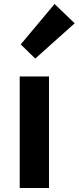

<svg xmlns="http://www.w3.org/2000/svg" viewBox="-20 -944 395 964"><path d="M79 0H226V-560H79ZM157 -650 355 -827 254 -924 84 -721Z"/></svg>

Font: Noto Sans Mono CJK SC
Style: Bold
Weight: 700
Designer: Ryoko NISHIZUKA 西塚涼子 (kana, bopomofo & ideographs); Paul D. Hunt (Latin, Greek & Cyrillic); Sandoll Communications 산돌커뮤니
Foundry: Adobe
Version: Version 2.004;hotconv 1.0.118;makeotfexe 2.5.65603